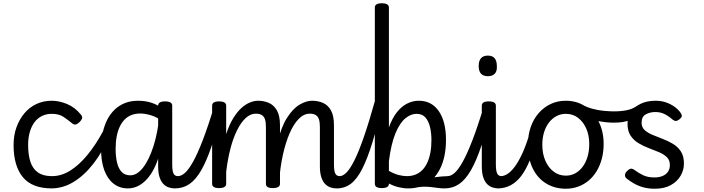

<svg xmlns="http://www.w3.org/2000/svg" viewBox="-20 -1135 4304 1174"><path d="M297 17Q176 17 119.5 -52Q63 -121 63 -248Q63 -307 80.5 -356Q98 -405 129 -442Q160 -479 202.5 -499Q245 -519 296 -519Q342 -519 390 -499Q438 -479 474 -435Q485 -421 482 -411.5Q479 -402 468 -390Q455 -377 444 -374Q433 -371 421 -381Q393 -404 366.5 -421.5Q340 -439 296 -439Q263 -439 236 -425.5Q209 -412 190.5 -387Q172 -362 162 -327Q152 -292 152 -248Q152 -188 166 -145.5Q180 -103 212 -80.5Q244 -58 297 -58Q311 -58 318.5 -46.5Q326 -35 326 -20.5Q326 -6 319 5.5Q312 17 297 17Z M293 17Q285 17 280.5 5.5Q276 -6 276 -20.5Q276 -35 281.5 -46.5Q287 -58 298 -58Q355 -58 409 -91.5Q463 -125 514.5 -187.5Q566 -250 612 -336Q617 -346 628.5 -341.5Q640 -337 648.5 -327Q657 -317 652 -308Q608 -207 551 -134Q494 -61 429 -22Q364 17 293 17Z M762 17Q712 17 675 -11.5Q638 -40 618 -93.5Q598 -147 598 -223Q598 -275 607.5 -320.5Q617 -366 635.5 -402.5Q654 -439 681.5 -465Q709 -491 744.5 -505Q780 -519 824 -519Q868 -519 905.5 -507Q943 -495 984 -466V-386Q943 -418 905 -429.5Q867 -441 838 -441Q809 -441 785 -432Q761 -423 743 -405Q725 -387 712.5 -361Q700 -335 693.5 -300.5Q687 -266 687 -224Q687 -178 695.5 -141.5Q704 -105 723.5 -84Q743 -63 777 -63Q818 -63 855 -110.5Q892 -158 919 -243Q946 -328 956 -441L977 -364Q975 -246 945.5 -160.5Q916 -75 868 -29Q820 17 762 17ZM1049 17Q1030 17 1012 11Q994 5 979.5 -9.5Q965 -24 956 -50.5Q947 -77 947 -119V-489Q947 -502 957.5 -508.5Q968 -515 989 -515Q1011 -515 1022 -508.5Q1033 -502 1033 -489V-131Q1033 -90 1041 -74Q1049 -58 1068 -58Q1082 -58 1089 -46.5Q1096 -35 1094 -20.5Q1092 -6 1081 5.5Q1070 17 1049 17Z M1049 17Q1035 17 1028.5 5.5Q1022 -6 1023.5 -20.5Q1025 -35 1036 -46.5Q1047 -58 1068 -58Q1088 -58 1110.5 -77.5Q1133 -97 1160 -145Q1187 -193 1219.5 -277Q1252 -361 1291 -490Q1295 -503 1308.5 -505Q1322 -507 1333.5 -499.5Q1345 -492 1341 -478Q1307 -341 1275.5 -246.5Q1244 -152 1210.5 -94Q1177 -36 1138 -9.5Q1099 17 1049 17Z M2038 17Q2019 17 2001 11Q1983 5 1968.5 -9.5Q1954 -24 1945 -50.5Q1936 -77 1936 -119V-359Q1936 -387 1930.5 -404.5Q1925 -422 1911.5 -431Q1898 -440 1874 -440Q1838 -440 1806.5 -408Q1775 -376 1750.5 -319Q1726 -262 1709.5 -187Q1693 -112 1687 -26L1654 -25Q1654 -168 1676.5 -263Q1699 -358 1735 -414.5Q1771 -471 1811.5 -495Q1852 -519 1888 -519Q1925 -519 1955.5 -505.5Q1986 -492 2004 -459.5Q2022 -427 2022 -369V-131Q2022 -90 2030 -74Q2038 -58 2057 -58Q2071 -58 2077.5 -46.5Q2084 -35 2082.5 -20.5Q2081 -6 2070 5.5Q2059 17 2038 17ZM1319 15Q1298 15 1287.5 8.5Q1277 2 1277 -11V-489Q1277 -502 1287.5 -508.5Q1298 -515 1319 -515Q1341 -515 1352 -508.5Q1363 -502 1363 -489V-315Q1382 -373 1406 -412Q1430 -451 1456 -474.5Q1482 -498 1508.5 -508.5Q1535 -519 1558 -519Q1594 -519 1624.5 -505.5Q1655 -492 1673.5 -459.5Q1692 -427 1692 -369V-11Q1692 2 1681 8.5Q1670 15 1648 15Q1626 15 1616 8.5Q1606 2 1606 -11V-359Q1606 -387 1600.5 -404.5Q1595 -422 1581.5 -431Q1568 -440 1544 -440Q1511 -440 1482 -413Q1453 -386 1429 -337.5Q1405 -289 1388.5 -224.5Q1372 -160 1363 -84V-11Q1363 2 1352 8.5Q1341 15 1319 15Z M2038 17Q2024 17 2017.5 5.5Q2011 -6 2012.5 -20.5Q2014 -35 2025 -46.5Q2036 -58 2057 -58Q2076 -58 2098 -79.5Q2120 -101 2146.5 -153.5Q2173 -206 2205 -298Q2237 -390 2276 -530Q2280 -543 2294 -545Q2308 -547 2319.5 -540.5Q2331 -534 2327 -519Q2290 -371 2258.5 -268.5Q2227 -166 2195 -103Q2163 -40 2125.5 -11.5Q2088 17 2038 17Z M2698 17Q2677 17 2656.5 14Q2636 11 2613 8.5Q2590 6 2562.5 7Q2535 8 2502 16L2505 -30Q2535 -36 2567 -41Q2599 -46 2628 -50Q2657 -54 2680.5 -56Q2704 -58 2717 -58Q2726 -58 2728 -46.5Q2730 -35 2726 -20.5Q2722 -6 2714.5 5.5Q2707 17 2698 17ZM2315 15Q2293 15 2282.5 8.5Q2272 2 2272 -11V-1089Q2272 -1102 2282.5 -1108.5Q2293 -1115 2315 -1115Q2336 -1115 2347 -1108.5Q2358 -1102 2358 -1089V-356Q2379 -414 2407.5 -449.5Q2436 -485 2470 -502Q2504 -519 2541 -519Q2619 -519 2663 -455.5Q2707 -392 2707 -279Q2707 -227 2697.5 -181.5Q2688 -136 2669 -99.5Q2650 -63 2622.5 -37Q2595 -11 2558 3Q2521 17 2476 17Q2447 17 2416.5 9.5Q2386 2 2358 -13V-11Q2358 2 2347 8.5Q2336 15 2315 15ZM2358 -90Q2390 -72 2417.5 -65Q2445 -58 2468 -58Q2497 -58 2520.5 -67.5Q2544 -77 2562 -95Q2580 -113 2592.5 -140Q2605 -167 2611.5 -201.5Q2618 -236 2618 -278Q2618 -321 2609.5 -357.5Q2601 -394 2581.5 -416.5Q2562 -439 2527 -439Q2492 -439 2458.5 -411.5Q2425 -384 2398.5 -321Q2372 -258 2358 -150Z M2698 17Q2684 17 2677.5 5.5Q2671 -6 2672.5 -20.5Q2674 -35 2685 -46.5Q2696 -58 2717 -58Q2737 -58 2759.5 -77.5Q2782 -97 2809 -145Q2836 -193 2868.5 -277Q2901 -361 2940 -490Q2944 -503 2957.5 -505Q2971 -507 2982.5 -499.5Q2994 -492 2990 -478Q2956 -341 2924.5 -246.5Q2893 -152 2859.5 -94Q2826 -36 2787 -9.5Q2748 17 2698 17Z M3028 17Q3009 17 2991 11Q2973 5 2958.5 -9.5Q2944 -24 2935 -50.5Q2926 -77 2926 -119V-489Q2926 -502 2936.5 -508.5Q2947 -515 2968 -515Q2990 -515 3001 -508.5Q3012 -502 3012 -489V-131Q3012 -90 3020 -74Q3028 -58 3047 -58Q3061 -58 3068 -46.5Q3075 -35 3073 -20.5Q3071 -6 3060 5.5Q3049 17 3028 17ZM2963 -669Q2935 -669 2921 -684.5Q2907 -700 2907 -731Q2907 -763 2921 -779Q2935 -795 2963 -795Q2991 -795 3004.5 -779Q3018 -763 3018 -731Q3020 -700 3005.5 -684.5Q2991 -669 2963 -669Z M3023 17Q3009 17 3002.5 5.5Q2996 -6 2997.5 -20.5Q2999 -35 3010 -46.5Q3021 -58 3042 -58Q3061 -58 3081.5 -70.5Q3102 -83 3124 -111Q3146 -139 3168.5 -185.5Q3191 -232 3213 -301Q3218 -315 3231 -317Q3244 -319 3254.5 -312Q3265 -305 3261 -290Q3243 -213 3219.5 -155Q3196 -97 3167 -59Q3138 -21 3102 -2Q3066 17 3023 17Z M3440 19Q3373 19 3320.5 -12.5Q3268 -44 3238 -104Q3208 -164 3208 -250Q3208 -309 3225 -358Q3242 -407 3273.5 -443Q3305 -479 3347 -499Q3389 -519 3440 -519Q3507 -519 3559 -484.5Q3611 -450 3641 -390.5Q3671 -331 3671 -255Q3671 -207 3660 -165Q3649 -123 3628.5 -89Q3608 -55 3579.5 -31Q3551 -7 3515.5 6Q3480 19 3440 19ZM3440 -61Q3471 -61 3497 -75Q3523 -89 3542.5 -115Q3562 -141 3572.5 -176.5Q3583 -212 3583 -255Q3583 -308 3564.5 -349.5Q3546 -391 3514 -415Q3482 -439 3440 -439Q3409 -439 3382.5 -425Q3356 -411 3336.5 -385.5Q3317 -360 3306.5 -325.5Q3296 -291 3296 -250Q3296 -195 3314.5 -152.5Q3333 -110 3365.5 -85.5Q3398 -61 3440 -61Z M3731 -385Q3691 -385 3638.5 -394.5Q3586 -404 3531 -433Q3513 -442 3513.5 -458.5Q3514 -475 3523.5 -487Q3533 -499 3542 -494Q3571 -478 3606 -469Q3641 -460 3675 -457Q3709 -454 3733 -454Q3777 -454 3812 -461Q3847 -468 3876 -488Q3885 -494 3896.5 -484Q3908 -474 3909.5 -458.5Q3911 -443 3889 -430Q3861 -413 3837.5 -403Q3814 -393 3789 -389Q3764 -385 3731 -385Z M3984 19Q3945 19 3914 10.5Q3883 2 3857.5 -12.5Q3832 -27 3811 -44Q3801 -52 3801.5 -64.5Q3802 -77 3814 -89Q3825 -100 3834 -103Q3843 -106 3856 -98Q3886 -76 3914 -63Q3942 -50 3982 -50Q4008 -50 4029 -58Q4050 -66 4063 -83Q4076 -100 4076 -126Q4076 -156 4057.5 -174Q4039 -192 4009.5 -204.5Q3980 -217 3946.5 -229.5Q3913 -242 3883.5 -260Q3854 -278 3835.5 -306Q3817 -334 3817 -378Q3817 -419 3838 -450.5Q3859 -482 3897.5 -500.5Q3936 -519 3989 -519Q4024 -519 4053.5 -508.5Q4083 -498 4105.5 -481.5Q4128 -465 4141 -446Q4150 -433 4149 -424.5Q4148 -416 4134 -405Q4121 -395 4111.5 -395.5Q4102 -396 4091 -405Q4067 -426 4042.5 -438Q4018 -450 3987 -450Q3955 -450 3929 -436Q3903 -422 3903 -384Q3903 -357 3921.5 -340Q3940 -323 3969.5 -310.5Q3999 -298 4032.5 -285.5Q4066 -273 4095.5 -255Q4125 -237 4143.5 -208.5Q4162 -180 4162 -135Q4162 -95 4141.5 -60Q4121 -25 4081.5 -3Q4042 19 3984 19Z"/></svg>

Font: Playwrite FR Moderne
Style: Regular
Weight: 400
Designer: Veronika Burian, José Scaglione
Foundry: TypeTogether
Version: Version 1.002